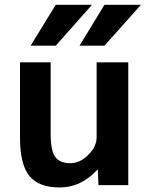

<svg xmlns="http://www.w3.org/2000/svg" viewBox="-20 -783 631 812"><path d="M421.9 -762.7H576.2L421.9 -589.8H316.4ZM215.8 -762.7H369.1L215.8 -589.8H109.4ZM64.5 -519.5H194.3V-216.8Q194.3 -146.5 213.4 -119.6Q232.4 -92.8 277.3 -92.8Q318.4 -92.8 353.5 -127.9Q388.7 -163.1 388.7 -203.1V-519.5H522.5V0H396.5L393.6 -65.4H391.6Q323.2 9.8 232.4 9.8Q144.5 9.8 104.5 -38.6Q64.5 -86.9 64.5 -203.1Z"/></svg>

Font: Mgen+ 1c bold
Style: Bold
Weight: 700
Designer: [Source Han Sans]
Ryoko NISHIZUKA  (kana & ideographs); Paul D. Hunt (Latin, Greek & Cyrillic); Wenlong ZHANG  (bopomofo
Version: Version 1.059.20150602